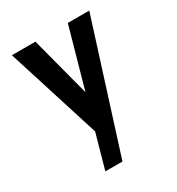

<svg xmlns="http://www.w3.org/2000/svg" viewBox="-172 -633 862 935"><g transform="rotate(-30 259.0 -165.5)"><path d="M200.7 0 146.5 193.4H242.7L470.2 -523.9H349.6L255.4 -189L167.5 -523.9H35.2Z"/></g></svg>

Font: Tuffy
Style: Bold
Weight: 700
Designer: Thatcher Ulrich, Karoly Barta, Michael Everson
Version: Version 001.270